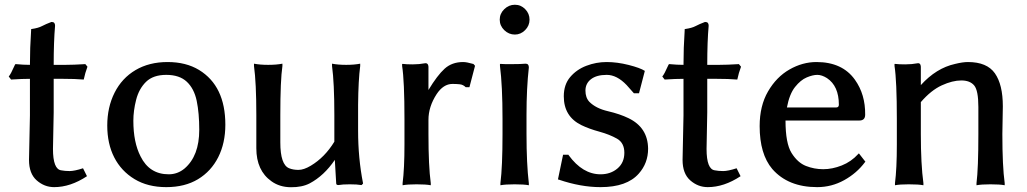

<svg xmlns="http://www.w3.org/2000/svg" viewBox="-20 -766 4308 805"><path d="M16.6 -445.3Q24.4 -453.1 43 -495.1L44.9 -497.1H47.9Q78.1 -494.1 105.5 -494.1Q105.5 -565.4 110.4 -637.7V-643.6L113.3 -644.5Q140.6 -648.4 156.2 -656.7Q171.9 -665 195.3 -673.8H197.3Q210.9 -673.8 210.9 -658.2Q205.1 -591.8 205.1 -494.1H254.9Q288.1 -494.1 335.9 -497.1H337.9L346.7 -486.3L337.9 -460L331.1 -432.6H328.1Q294.9 -435.5 245.1 -435.5H205.1V-294.9L202.1 -141.6Q202.1 -55.7 237.3 -51.8Q252 -48.8 272 -48.8Q292 -48.8 328.1 -60.5L344.7 -27.3Q275.4 18.6 207 18.6Q166 18.6 133.8 -9.8Q101.6 -38.1 101.6 -95.7L105.5 -282.2V-435.5Q73.2 -435.5 28.3 -432.6H26.4Z M814.5 -472.7Q924.8 -405.3 924.8 -243.2Q924.8 -166 895 -106.9Q865.2 -47.9 810.1 -14.6Q754.9 18.6 677.2 18.6Q599.6 18.6 543.9 -15.1Q488.3 -48.8 459 -106Q429.7 -163.1 429.7 -239.7Q429.7 -316.4 460.4 -377.4Q491.2 -438.5 548.3 -472.2Q605.5 -505.9 682.6 -505.9Q759.8 -505.9 814.5 -472.7ZM539.1 -259.8Q539.1 -168.9 569.3 -110.4Q606.4 -35.2 687.5 -35.2Q724.6 -35.2 753.9 -59.6Q815.4 -112.3 815.4 -221.7Q815.4 -292 804.7 -343.3Q793.9 -394.5 763.2 -423.3Q732.4 -452.1 677.2 -452.1Q622.1 -452.1 592.3 -422.9Q562.5 -393.6 550.8 -347.7Q539.1 -301.8 539.1 -259.8Z M1044.9 -489.3V-499Q1070.3 -494.1 1104.5 -494.1Q1138.7 -494.1 1164.1 -499V-489.3Q1155.3 -429.7 1155.3 -283.2V-168.9Q1155.3 -75.2 1192.4 -60.5Q1209 -53.7 1231.4 -53.7Q1253.9 -53.7 1283.2 -71.3Q1341.8 -106.4 1381.8 -171.9V-283.2Q1381.8 -418.9 1372.1 -489.3V-499Q1397.5 -494.1 1431.6 -494.1Q1464.8 -494.1 1490.2 -499V-489.3Q1482.4 -429.7 1481.4 -327.1V-217.8Q1481.4 -103.5 1502 2V3.9L1496.1 9.8H1494.1Q1477.5 6.8 1446.8 6.8Q1416 6.8 1399.4 9.8H1398.4Q1389.6 9.8 1389.6 2.9L1383.8 -95.7Q1338.9 -29.3 1278.3 2.9Q1246.1 19.5 1199.2 19Q1152.3 18.6 1118.2 -5.9Q1054.7 -50.8 1054.7 -144.5V-283.2Q1054.7 -418.9 1044.9 -489.3Z M1666 -489.3V-498H1669.9Q1683.6 -496.1 1710.4 -496.1Q1737.3 -496.1 1763.7 -501H1764.6Q1775.4 -501 1776.4 -486.3V-388.7Q1813.5 -450.2 1844.2 -478Q1875 -505.9 1921.9 -505.9Q1936.5 -505.9 1963.9 -498H1964.8L1971.7 -490.2L1948.2 -400.4H1932.6Q1921.9 -411.1 1907.7 -412.6Q1893.6 -414.1 1877 -414.1Q1838.9 -414.1 1810.5 -371.1Q1776.4 -318.4 1776.4 -263.7V-204.1Q1776.4 -69.3 1786.1 2V10.7Q1766.6 6.8 1726.6 6.8Q1688.5 6.8 1668 10.7V2Q1675.8 -58.6 1675.8 -160.2V-266.6Q1675.8 -426.8 1666 -489.3Z M2075.2 -683.6Q2075.2 -709 2094.2 -727.5Q2113.3 -746.1 2138.7 -746.1Q2164.1 -746.1 2182.1 -727.5Q2200.2 -709 2200.2 -683.6Q2200.2 -658.2 2181.6 -639.6Q2163.1 -621.1 2138.7 -621.1Q2113.3 -621.1 2094.2 -639.6Q2075.2 -658.2 2075.2 -683.6ZM2076.2 -489.3V-498H2080.1Q2087.9 -497.1 2099.6 -497.1H2125Q2163.1 -497.1 2183.6 -499Q2197.3 -499 2197.3 -483.4Q2187.5 -395.5 2187.5 -286.1V-204.1Q2187.5 -79.1 2197.3 2.9V10.7Q2177.7 6.8 2137.7 6.8Q2098.6 6.8 2078.1 10.7V2Q2086.9 -67.4 2086.9 -204.1V-266.6Q2086.9 -407.2 2076.2 -489.3Z M2319.3 -13.7 2340.8 -117.2H2363.3L2364.3 -115.2Q2422.9 -35.2 2498 -35.2Q2540 -35.2 2568.8 -59.6Q2597.7 -84 2597.7 -125.5Q2597.7 -167 2566.9 -184.6Q2536.1 -202.1 2493.2 -213.9Q2450.2 -225.6 2418 -241.2Q2343.8 -277.3 2343.8 -362.3Q2343.8 -411.1 2370.6 -442.9Q2397.5 -474.6 2438.5 -490.2Q2479.5 -505.9 2523.4 -505.9Q2567.4 -505.9 2615.7 -493.7Q2664.1 -481.4 2683.6 -468.8L2659.2 -375H2637.7L2607.4 -409.2Q2566.4 -452.1 2523.9 -452.1Q2481.4 -452.1 2458 -434.1Q2434.6 -416 2434.6 -386.2Q2434.6 -356.4 2451.2 -338.9Q2478.5 -311.5 2528.8 -299.8Q2579.1 -288.1 2615.2 -270.5Q2696.3 -231.4 2697.3 -142.6Q2697.3 -82 2658.2 -38.1Q2608.4 18.6 2498 18.6Q2415 18.6 2323.2 -12.7Z M2756.8 -445.3Q2764.6 -453.1 2783.2 -495.1L2785.2 -497.1H2788.1Q2818.4 -494.1 2845.7 -494.1Q2845.7 -565.4 2850.6 -637.7V-643.6L2853.5 -644.5Q2880.9 -648.4 2896.5 -656.7Q2912.1 -665 2935.5 -673.8H2937.5Q2951.2 -673.8 2951.2 -658.2Q2945.3 -591.8 2945.3 -494.1H2995.1Q3028.3 -494.1 3076.2 -497.1H3078.1L3086.9 -486.3L3078.1 -460L3071.3 -432.6H3068.4Q3035.2 -435.5 2985.4 -435.5H2945.3V-294.9L2942.4 -141.6Q2942.4 -55.7 2977.5 -51.8Q2992.2 -48.8 3012.2 -48.8Q3032.2 -48.8 3068.4 -60.5L3085 -27.3Q3015.6 18.6 2947.3 18.6Q2906.2 18.6 2874 -9.8Q2841.8 -38.1 2841.8 -95.7L2845.7 -282.2V-435.5Q2813.5 -435.5 2768.6 -432.6H2766.6Z M3165 -237.3Q3165 -322.3 3200.2 -382.8Q3235.4 -443.4 3290 -474.6Q3344.7 -505.9 3403.3 -505.9Q3511.7 -505.9 3564.5 -431.6Q3608.4 -370.1 3607.4 -285.2Q3607.4 -260.7 3583 -260.7H3273.4Q3273.4 -165 3298.8 -124.5Q3324.2 -84 3358.9 -70.3Q3393.6 -56.6 3431.6 -56.6Q3469.7 -56.6 3509.3 -72.3Q3548.8 -87.9 3578.1 -120.1L3581.1 -123L3608.4 -87.9L3606.4 -85.9Q3572.3 -40 3519.5 -10.7Q3466.8 18.6 3406.2 18.6Q3284.2 18.6 3217.8 -57.6Q3165 -120.1 3165 -237.3ZM3279.3 -315.4H3485.4Q3497.1 -315.4 3497.1 -327.1Q3497.1 -405.3 3447.3 -438.5Q3425.8 -452.1 3406.7 -452.1Q3387.7 -452.1 3362.3 -441.4Q3336.9 -430.7 3313.5 -401.4Q3290 -372.1 3279.3 -315.4Z M3730.5 -489.3V-498H3734.4Q3748 -496.1 3775.4 -496.1Q3802.7 -496.1 3829.1 -501H3830.1Q3839.8 -501 3840.8 -486.3V-409.2Q3905.3 -480.5 3984.4 -498Q4016.6 -505.9 4038.1 -505.9Q4118.2 -505.9 4151.4 -458.5Q4184.6 -411.1 4184.6 -320.3L4182.6 -204.1Q4182.6 -69.3 4192.4 2V10.7Q4172.9 6.8 4132.8 6.8Q4094.7 6.8 4074.2 10.7V2Q4082 -59.6 4082 -204.1V-317.4Q4082 -386.7 4064.5 -407.7Q4046.9 -428.7 4010.3 -428.7Q3973.6 -428.7 3928.7 -408.2Q3883.8 -387.7 3840.8 -337.9V-204.1Q3840.8 -77.1 3851.6 2V10.7Q3832 6.8 3790 6.8Q3752 6.8 3732.4 10.7V2Q3740.2 -58.6 3740.2 -160.2V-266.6Q3740.2 -426.8 3730.5 -489.3Z"/></svg>

Font: GenEi LateMin P v2
Style: Medium
Weight: 500
Designer: o_tamon (Modified)
Foundry: o_tamon / Adobe Systems Incorporated / FONT 910 / Philipp H. Poll
Version: Version 2.1;Original Version 1.004